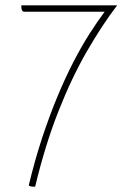

<svg xmlns="http://www.w3.org/2000/svg" viewBox="-20 -620 490 721"><path d="M112 81Q112 81 106 81Q100 81 94 79.5Q88 78 88 76Q111 -20 138.5 -103Q166 -186 195.5 -257Q225 -328 255.5 -387Q286 -446 316 -493Q346 -540 373 -576Q373 -576 331 -576Q289 -576 220 -576Q151 -576 70 -576Q67 -576 64.5 -578.5Q62 -581 61 -586.5Q60 -592 60 -600H420Q364 -527 306.5 -427.5Q249 -328 199 -201Q149 -74 112 81Z"/></svg>

Font: Yanone Kaffeesatz ExtraLight
Style: Regular
Weight: 200
Designer: Yanone (Cyrillic: Daniel Pouzeot, Huerta Tipografica, and Cyreal)
Foundry: Yanone
Version: Version 2.003